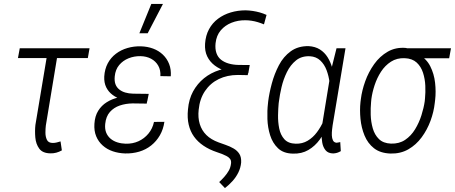

<svg xmlns="http://www.w3.org/2000/svg" viewBox="-20 -775 2327 982"><path d="M438 -528.3 429.2 -478H71.8L81.1 -528.3ZM226.6 -528.3H279.8L214.4 -132.8Q212.4 -117.2 212.4 -96.4Q212.4 -75.7 220 -59.8Q227.5 -43.9 250 -43.9Q260.7 -43.9 270.3 -46.4Q279.8 -48.8 289.6 -51.8L296.4 -5.9Q282.2 2 267.8 5.9Q253.4 9.8 237.8 9.3Q198.2 8.8 180.9 -14.6Q163.6 -38.1 160.6 -71.8Q157.7 -105.5 161.1 -136.2Z M653.8 -284.2 736.3 -283.7 730.5 -245.1 658.2 -246.1Q623 -245.6 592.8 -235.4Q562.5 -225.1 542.2 -202.4Q522 -179.7 518.1 -141.1Q515.6 -115.7 522.9 -97.2Q530.3 -78.6 545.2 -65.9Q560.1 -53.2 580.3 -46.9Q600.6 -40.5 622.6 -40Q658.7 -39.1 688.5 -52.7Q718.3 -66.4 739.3 -91.8Q760.3 -117.2 767.6 -151.4L820.8 -151.9Q815.4 -113.8 797.9 -83.3Q780.3 -52.7 753.4 -31.2Q726.6 -9.8 692.4 0.5Q658.2 10.7 620.1 9.8Q586.4 8.8 556.9 -1.2Q527.3 -11.2 505.4 -30.8Q483.4 -50.3 471.9 -78.1Q460.4 -106 462.9 -142.1Q465.3 -181.2 482.2 -208.3Q499 -235.4 525.9 -252.2Q552.7 -269 585.9 -276.6Q619.1 -284.2 653.8 -284.2ZM732.9 -255.9 657.7 -256.3Q629.4 -257.3 603.3 -265.6Q577.1 -273.9 555.9 -289.6Q534.7 -305.2 523.2 -328.6Q511.7 -352.1 513.2 -383.8Q515.6 -421.9 531.2 -451.2Q546.9 -480.5 573 -500.2Q599.1 -520 632.1 -529.5Q665 -539.1 700.7 -538.1Q734.4 -537.1 763.2 -526.4Q792 -515.6 813 -495.6Q834 -475.6 845 -447.8Q856 -419.9 853.5 -384.8L800.3 -385.7Q802.2 -416.5 789.3 -439.2Q776.4 -461.9 752.7 -474.6Q729 -487.3 698.2 -487.8Q666 -488.3 637.5 -476.8Q608.9 -465.3 589.6 -442.4Q570.3 -419.4 566.9 -384.8Q564.5 -361.3 570.3 -345Q576.2 -328.6 589.4 -317.9Q602.5 -307.1 620.6 -301.8Q638.7 -296.4 661.1 -295.9L740.7 -294.9ZM692.9 -605 753.9 -754.9H813.5L735.4 -605Z M1343.3 -698.7 1330.1 -650.4Q1314.9 -656.7 1298.8 -661.6Q1282.7 -666.5 1266.6 -668.9Q1250.5 -671.4 1234.9 -671.4Q1197.3 -671.9 1164.1 -658.7Q1130.9 -645.5 1108.9 -619.6Q1086.9 -593.8 1082.5 -553.7Q1079.6 -524.9 1086.9 -503.7Q1094.2 -482.4 1110.6 -469.5Q1127 -456.5 1149.9 -450Q1172.9 -443.4 1199.7 -442.9L1257.3 -442.4L1250 -400.4L1198.7 -401.4Q1165.5 -402.3 1134.3 -411.9Q1103 -421.4 1078.1 -440.2Q1053.2 -459 1039.8 -486.6Q1026.4 -514.2 1028.8 -551.3Q1031.7 -593.8 1049.1 -625.7Q1066.4 -657.7 1095.2 -679.2Q1124 -700.7 1160.2 -711.4Q1196.3 -722.2 1236.3 -722.2Q1254.9 -721.7 1272.9 -719Q1291 -716.3 1308.6 -711.4Q1326.2 -706.5 1343.3 -698.7ZM1196.8 -430.7 1253.4 -430.2 1247.1 -390.6 1197.3 -391.6Q1142.1 -391.6 1098.9 -370.6Q1055.7 -349.6 1028.6 -309.6Q1001.5 -269.5 996.1 -213.4Q991.7 -173.3 1001.7 -140.6Q1011.7 -107.9 1035.4 -84.5Q1059.1 -61 1097.7 -46.9L1133.3 -34.2Q1156.2 -26.4 1175 -15.4Q1193.8 -4.4 1204.3 12.2Q1214.8 28.8 1213.4 56.2Q1210.9 83 1199.2 106.9Q1187.5 130.9 1169.2 151.1Q1150.9 171.4 1130.4 187L1101.1 156.2Q1114.7 143.6 1127.7 128.9Q1140.6 114.3 1149.9 98.1Q1159.2 82 1161.6 61.5Q1163.6 46.4 1156.2 37.1Q1148.9 27.8 1137.5 22.5Q1126 17.1 1114.7 12.2L1089.8 3.4Q1050.3 -9.8 1020.8 -29.8Q991.2 -49.8 972.2 -76.4Q953.1 -103 945.1 -137.5Q937 -171.9 941.4 -215.3Q945.8 -267.6 967.5 -307.4Q989.3 -347.2 1023.7 -375Q1058.1 -402.8 1102.5 -416.7Q1147 -430.7 1196.8 -430.7Z M1350.6 -246.1 1351.6 -256.3Q1356.9 -298.3 1370.1 -347.7Q1383.3 -397 1406.5 -441.4Q1429.7 -485.8 1467.3 -512.9Q1504.9 -540 1558.6 -539.1Q1592.3 -537.1 1616.2 -522Q1640.1 -506.8 1655.5 -482.2Q1670.9 -457.5 1679.2 -428Q1687.5 -398.4 1690.2 -367.2Q1692.9 -335.9 1690.9 -308.6L1677.2 -211.9Q1669.9 -173.8 1654.8 -134.3Q1639.6 -94.7 1615.5 -61.3Q1591.3 -27.8 1557.1 -7.8Q1522.9 12.2 1478 10.7Q1429.7 9.8 1401.9 -16.8Q1374 -43.5 1361.6 -83.3Q1349.1 -123 1347.7 -166.3Q1346.2 -209.5 1350.6 -246.1ZM1406.7 -256.8 1405.3 -246.6Q1402.8 -220.7 1402.1 -186Q1401.4 -151.4 1408 -118.2Q1414.6 -85 1434.3 -63Q1454.1 -41 1492.2 -40Q1526.4 -39.1 1553.5 -55.2Q1580.6 -71.3 1600.8 -98.4Q1621.1 -125.5 1634.8 -156.7Q1648.4 -188 1655.8 -216.8L1667 -295.9Q1669.4 -320.8 1665.5 -353.3Q1661.6 -385.7 1650.4 -415.8Q1639.2 -445.8 1618.2 -465.6Q1597.2 -485.4 1565.4 -487.3Q1522.9 -489.3 1494.1 -466.1Q1465.3 -442.9 1447.3 -406Q1429.2 -369.1 1419.9 -329.1Q1410.6 -289.1 1406.7 -256.8ZM1701.2 -528.3H1747.1L1681.2 -133.8Q1680.2 -127 1678.5 -112.5Q1676.8 -98.1 1677.2 -83Q1677.7 -67.9 1682.9 -57.1Q1688 -46.4 1701.2 -44.9Q1706.1 -45.4 1710.7 -46.4Q1715.3 -47.4 1720.2 -48.3L1723.1 -2Q1712.9 3.9 1703.9 6.6Q1694.8 9.3 1684.1 9.8Q1658.2 9.3 1645.3 -6.3Q1632.3 -22 1628.2 -45.4Q1624 -68.8 1625 -93Q1626 -117.2 1627.4 -134.8L1673.8 -418.5Z M1823.7 -252.9 1825.7 -268.6Q1831.1 -312 1847.9 -359.1Q1864.7 -406.2 1893.6 -446.8Q1922.4 -487.3 1963.1 -510.7Q2003.9 -534.2 2055.7 -529.8Q2067.4 -527.8 2078.4 -522.2Q2089.4 -516.6 2099.6 -509.5Q2109.9 -502.4 2119.6 -497.1Q2160.6 -475.6 2180.4 -436.5Q2200.2 -397.5 2205.3 -351.6Q2210.4 -305.7 2205.6 -264.6L2203.6 -248Q2198.7 -203.1 2181.9 -157.2Q2165 -111.3 2136.7 -72.8Q2108.4 -34.2 2068.4 -11.2Q2028.3 11.7 1976.6 10.3Q1924.8 8.3 1892.8 -16.8Q1860.8 -42 1844.5 -81.8Q1828.1 -121.6 1823.7 -167Q1819.3 -212.4 1823.7 -252.9ZM1879.4 -268.6 1877.9 -252.4Q1875 -223.6 1876 -188Q1877 -152.3 1886.5 -118.9Q1896 -85.4 1918.2 -63.7Q1940.4 -42 1979.5 -40.5Q2021.5 -39.1 2052 -59.6Q2082.5 -80.1 2103 -113.8Q2123.5 -147.5 2135.5 -185.5Q2147.5 -223.6 2152.3 -256.8L2153.8 -272.9Q2156.7 -301.8 2155.3 -336.4Q2153.8 -371.1 2143.6 -402.8Q2133.3 -434.6 2111.1 -455.1Q2088.9 -475.6 2050.3 -477.5Q2009.8 -479 1979.5 -459.5Q1949.2 -439.9 1928.7 -408.2Q1908.2 -376.5 1896 -339.4Q1883.8 -302.2 1879.4 -268.6ZM2286.6 -528.3 2277.3 -477.1H2050.8L2060.5 -528.3Z"/></svg>

Font: Roboto Condensed Light
Style: Italic
Weight: 300
Italic angle: -12°
Designer: Christian Robertson
Foundry: Google
Version: Version 3.0; 2020